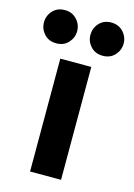

<svg xmlns="http://www.w3.org/2000/svg" viewBox="-142 -779 583 838"><g transform="rotate(15 150.0 -360.0)"><path d="M220 0H80V-510H220ZM120 -645Q120 -615 99.5 -592.5Q79 -570 45 -570Q11 -570 -9.5 -592.5Q-30 -615 -30 -645Q-30 -675 -9.5 -697.5Q11 -720 45 -720Q78 -720 99 -697.5Q120 -675 120 -645ZM330 -645Q330 -615 309.5 -592.5Q289 -570 255 -570Q221 -570 200.5 -592.5Q180 -615 180 -645Q180 -675 200.5 -697.5Q221 -720 255 -720Q288 -720 309 -697.5Q330 -675 330 -645Z"/></g></svg>

Font: Prosto One
Style: Regular
Weight: 400
Designer: Pavel Emelyanov and Jovanny lemonad
Foundry: Pavel Emelyanov and Jovanny Lemonad
Version: Version 1.001